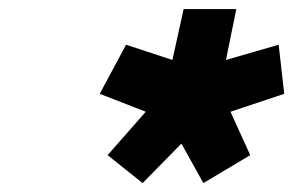

<svg xmlns="http://www.w3.org/2000/svg" viewBox="-20 -895 645 422"><path d="M592.5 -796.7 476.6 -763.2 499.4 -875H383.6L358.9 -763.2L257.1 -796.7L199.2 -688.8L300.4 -649.4L216.5 -554L293.5 -492.6L378.7 -579.4L427 -492.6L530 -554L486.6 -649.4L604.7 -688.8Z"/></svg>

Font: Hussar Nova
Style: 96
Weight: 700
Foundry: Cannot Into Space Fonts
Version: Version 0.99